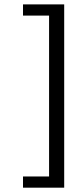

<svg xmlns="http://www.w3.org/2000/svg" viewBox="-20 -762 317 888"><path d="M276.9 106H86.4V54.2H207V-689.9H86.4V-741.7H276.9Z"/></svg>

Font: RaghuMalayalamSans
Style: Regular
Weight: 400
Designer: Prof. R.K.Joshi and Rajith Kumar K. M.
Foundry: Centre for Development of Advanced Computing (C-DAC) Mumbai, (formerly NCST), Swathanthra Malayalam Computing (http://sm
Version: Version 2.2.0+20221109